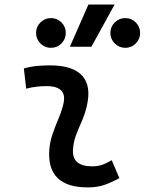

<svg xmlns="http://www.w3.org/2000/svg" viewBox="-20 -815 637 845"><path d="M471.7 -109.9 505.4 -31.2Q475.6 -14.2 442.4 -2.2Q409.2 9.8 366.2 9.8Q186.5 9.8 196.8 -153.3Q199.2 -189.9 211.2 -224.6Q223.1 -259.3 237.1 -292Q251 -324.7 258.3 -355Q279.3 -436 184.6 -436Q138.2 -436 95.2 -424.8L85 -513.7Q113.8 -522 142.6 -524.7Q171.4 -527.3 200.2 -527.3Q301.3 -527.3 342.3 -481.2Q383.3 -435.1 361.3 -345.2Q353 -310.5 339.6 -280.5Q326.2 -250.5 314.9 -221.2Q303.7 -191.9 301.3 -157.7Q295.9 -83 385.3 -83Q409.7 -83 428 -89.1Q446.3 -95.2 471.7 -109.9ZM287.6 -609.4 369.1 -794.9H484.4L382.3 -609.4ZM204.1 -604.5Q177.2 -604.5 158 -623.8Q138.7 -643.1 138.7 -669.9Q138.7 -697.3 158 -716.3Q177.2 -735.4 204.1 -735.4Q231.4 -735.4 250.5 -716.3Q269.5 -697.3 269.5 -669.9Q269.5 -643.1 250.5 -623.8Q231.4 -604.5 204.1 -604.5ZM531.2 -604.5Q504.4 -604.5 485.1 -623.8Q465.8 -643.1 465.8 -669.9Q465.8 -697.3 485.1 -716.3Q504.4 -735.4 531.2 -735.4Q558.6 -735.4 577.6 -716.3Q596.7 -697.3 596.7 -669.9Q596.7 -643.1 577.6 -623.8Q558.6 -604.5 531.2 -604.5Z"/></svg>

Font: Cascadia Mono PL
Style: Italic
Weight: 400
Italic angle: -10°
Monospace: yes
Designer: Aaron Bell
Foundry: Saja Typeworks
Version: Version 2404.023; ttfautohint (v1.8.4)